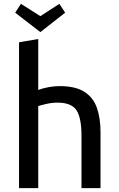

<svg xmlns="http://www.w3.org/2000/svg" viewBox="-20 -979 617 999"><path d="M79 0V-759L179 -776V-511Q203 -520 232.5 -525.5Q262 -531 290 -531Q373 -531 419.5 -501Q466 -471 484.5 -417Q503 -363 503 -292V0H404V-272Q404 -367 377.5 -406Q351 -445 279 -445Q250 -445 220 -438Q190 -431 179 -427V0ZM190 -812 59 -913 89 -959 190 -895 289 -959 319 -913Z"/></svg>

Font: Ubuntu Sans Medium
Style: Regular
Weight: 500
Designer: Dalton Maag Ltd
Foundry: Dalton Maag Ltd
Version: Version 1.006; ttfautohint (v1.8.4.7-5d5b)